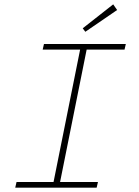

<svg xmlns="http://www.w3.org/2000/svg" viewBox="-20 -862 640 882"><path d="M50 0 56 -26H226L348 -634H176L182 -660H558L552 -634H378L256 -26H430L424 0ZM372 -716 360 -732 500 -842 518 -816Z"/></svg>

Font: Source Code Pro ExtraLight ExtraLight
Style: Italic
Weight: 250
Italic angle: -11°
Monospace: yes
Version: Version 1.016;hotconv 1.0.116;makeotfexe 2.5.65601